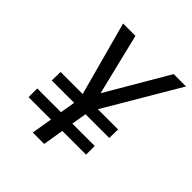

<svg xmlns="http://www.w3.org/2000/svg" viewBox="-200 -868 1001 1001"><g transform="rotate(45 300.0 -367.5)"><path d="M202 0 221 -115H56V-179H231L245 -262H80L81 -326H244L133 -735H224L307 -395L506 -735H597L356 -326H505L504 -262H329L315 -179H480V-115H305L286 0Z"/></g></svg>

Font: Iosevka Extended
Style: Italic
Weight: 400
Width: 7
Italic angle: -9°
Monospace: yes
Designer: Belleve Invis
Foundry: Belleve Invis
Version: Version 32.5.0; ttfautohint (v1.8.4)